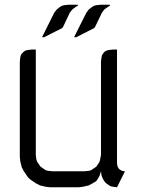

<svg xmlns="http://www.w3.org/2000/svg" viewBox="-20 -794 604 814"><path d="M64 -128.9V-532.2L65.9 -549.8L67.9 -559.1L71.8 -565.9L81.1 -575.2L88.9 -580.1L98.1 -582L115.2 -584H131.8V-137.2L133.8 -120.1L136.2 -110.8L141.1 -103L149.9 -89.8L153.8 -85.9L167 -77.1L174.8 -71.8L184.1 -69.8L201.2 -67.9H337.9L356 -69.8L365.2 -71.8L373 -77.1L386.2 -85.9L390.1 -89.8L398.9 -103L402.8 -110.8L404.8 -120.1L408.2 -137.2V-532.2L410.2 -549.8L412.1 -559.1L416 -565.9L423.8 -575.2L433.1 -580.1L441.9 -582L459 -584H476.1V-103L477.1 -94.2L478 -89.8L481.9 -81.1L487.8 -75.2L497.1 -69.8L501 -68.8L509.8 -67.9L476.1 0L460 -2L451.2 -3.9L442.9 -7.8L430.2 -17.1L425.8 -21L417 -34.2L413.1 -43L410.2 -50.8L408.2 -67.9L402.8 -50.8L398.9 -43L390.1 -28.8L386.2 -24.9L373 -17.1L356 -7.8L330.1 -2L313 0H192.9L174.8 -2L149.9 -7.8L131.8 -17.1L106.9 -34.2L98.1 -43L81.1 -67.9L71.8 -85.9L65.9 -110.8ZM158.2 -636.2 210 -740.2 219.2 -752 223.1 -755.9 234.9 -765.1 244.1 -770 252.9 -772 270 -773.9H310.1V-770L301.8 -765.1L289.1 -755.9L285.2 -752L275.9 -740.2L247.1 -679.2L243.2 -674.8L167 -636.2ZM293.9 -636.2 346.2 -740.2 355 -752 358.9 -755.9 371.1 -765.1 379.9 -770 389.2 -772 405.8 -773.9H445.8V-770L438 -765.1L424.8 -755.9L420.9 -752L412.1 -740.2L382.8 -679.2L378.9 -674.8L303.2 -636.2Z"/></svg>

Font: Petahja
Style: Regular
Weight: 400
Designer: T. Christopher White
Version: Version 1.1